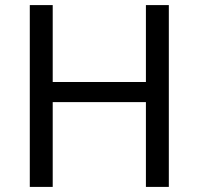

<svg xmlns="http://www.w3.org/2000/svg" viewBox="-20 -734 781 754"><path d="M643 0H553V-333H187V0H97V-714H187V-412H553V-714H643Z"/></svg>

Font: Noto Sans Limbu
Style: Regular
Weight: 400
Designer: Monotype Design Team
Foundry: Monotype Imaging Inc.
Version: Version 2.004; ttfautohint (v1.8.4.7-5d5b)